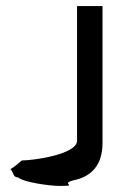

<svg xmlns="http://www.w3.org/2000/svg" viewBox="-20 -795 392 633"><path d="M14 -238C26 -226 22 -210 40 -210C57 -194 145 -182 176 -182C243 -182 177 -188 220 -200C282 -212 318 -251 318 -324V-775H234V-331C234 -286 90 -266 52 -266C31 -248 18 -238 14 -238Z"/></svg>

Font: bitstorm
Style: ulcn
Weight: 400
Version: Version 0.2